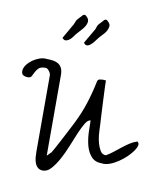

<svg xmlns="http://www.w3.org/2000/svg" viewBox="-83 -695 651 758"><g transform="rotate(10 242.0 -316.0)"><path d="M80.1 -400.4Q60.5 -400.4 52.7 -392.6Q44.9 -384.8 40.5 -376Q36.1 -367.2 32.2 -359.4Q28.3 -351.6 17.6 -351.6Q5.9 -351.6 -1.5 -356Q-8.8 -360.4 -8.8 -373Q-7.8 -385.7 1 -397.5Q9.8 -409.2 22.9 -418.5Q36.1 -427.7 50.8 -432.6Q65.4 -437.5 80.1 -435.5Q93.8 -435.5 105.5 -433.6Q117.2 -431.6 126 -425.8Q134.8 -419.9 139.6 -409.7Q144.5 -399.4 144.5 -382.8V-59.6L161.1 -76.2Q162.1 -77.1 170.4 -92.3Q178.7 -107.4 189.5 -127.9Q200.2 -148.4 211.4 -169.9Q222.7 -191.4 229.5 -205.1Q252 -250 265.6 -292.5Q279.3 -335 289.1 -382.8Q291 -390.6 298.3 -392.1Q305.7 -393.6 310.5 -393.6Q311.5 -393.6 316.4 -393.1Q321.3 -392.6 323.2 -392.6Q323.2 -384.8 323.7 -369.1Q324.2 -353.5 325.2 -334Q326.2 -314.5 327.1 -293.5Q328.1 -272.5 329.1 -252.9Q330.1 -233.4 331.1 -218.3Q332 -203.1 332 -195.3Q332 -189.5 333.5 -174.3Q335 -159.2 339.4 -143.1Q343.8 -127 351.6 -114.3Q359.4 -101.6 374 -101.6Q387.7 -109.4 401.4 -120.1Q415 -130.9 429.2 -142.1Q443.4 -153.3 457.5 -162.6Q471.7 -171.9 487.3 -176.8Q495.1 -171.9 493.2 -162.1Q491.2 -152.3 482.4 -139.6Q473.6 -127 460 -113.8Q446.3 -100.6 429.7 -89.4Q413.1 -78.1 396 -71.8Q378.9 -65.4 364.3 -67.4Q335.9 -67.4 320.8 -85Q305.7 -102.5 299.3 -127.4Q293 -152.3 292 -179.7Q291 -207 291 -226.6Q280.3 -226.6 270 -209.5Q259.8 -192.4 249 -167Q238.3 -141.6 226.6 -112.3Q214.8 -83 201.2 -58.1Q187.5 -33.2 172.4 -16.1Q157.2 1 139.6 1Q127 1 119.1 -5.9Q111.3 -12.7 107.4 -23.4Q103.5 -34.2 102.5 -45.9Q101.6 -57.6 101.6 -68.4V-375Q101.6 -377.9 99.6 -382.3Q97.7 -386.7 94.7 -390.6Q91.8 -394.5 87.9 -397.5Q84 -400.4 80.1 -400.4ZM180.7 -558.6Q174.8 -552.7 168.9 -543.9Q163.1 -535.2 155.8 -528.8Q148.4 -522.5 140.6 -521Q132.8 -519.5 125 -528.3L160.2 -589.8Q165 -604.5 170.4 -610.8Q175.8 -617.2 185.5 -627Q195.3 -639.6 206.1 -626Q213.9 -617.2 212.9 -607.9Q211.9 -598.6 206.5 -589.8Q201.2 -581.1 193.4 -572.8Q185.5 -564.5 180.7 -558.6ZM266.6 -554.7Q261.7 -548.8 255.4 -540Q249 -531.2 241.7 -524.4Q234.4 -517.6 226.6 -516.1Q218.8 -514.6 211.9 -524.4L247.1 -585Q251 -599.6 256.8 -606.4Q262.7 -613.3 271.5 -622.1Q281.2 -635.7 292 -622.1Q300.8 -613.3 299.3 -603.5Q297.9 -593.8 292.5 -585Q287.1 -576.2 279.3 -568.4Q271.5 -560.5 266.6 -554.7Z"/></g></svg>

Font: Zeyada
Style: Regular
Weight: 400
Version: Version 1.002 2010